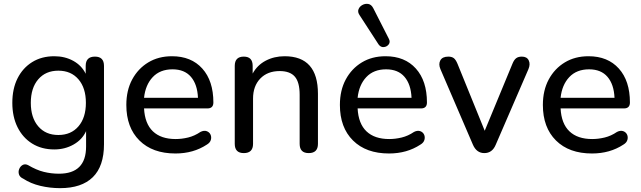

<svg xmlns="http://www.w3.org/2000/svg" viewBox="-20 -788 3330 997"><path d="M283 -87Q349 -87 387.5 -132Q426 -177 426 -254Q426 -331 387.5 -376Q349 -421 283 -421Q217 -421 178.5 -376Q140 -331 140 -254Q140 -177 178.5 -132Q217 -87 283 -87ZM292 189Q239 189 189 177Q139 165 101 140Q83 132 78.5 117.5Q74 103 80 89Q86 75 98 68.5Q110 62 125 69Q169 95 207.5 104.5Q246 114 286 114Q427 114 427 -27V-107Q407 -63 362 -37.5Q317 -12 262 -12Q196 -12 147 -42.5Q98 -73 71 -127.5Q44 -182 44 -254Q44 -327 71 -381Q98 -435 147 -465.5Q196 -496 262 -496Q317 -496 360.5 -472Q404 -448 425 -405V-446Q425 -494 473 -494Q520 -494 520 -446V-39Q520 75 462 132Q404 189 292 189Z M891 9Q772 9 704 -58.5Q636 -126 636 -243Q636 -319 666.5 -375.5Q697 -432 750 -464Q803 -496 873 -496Q973 -496 1030.5 -432Q1088 -368 1088 -256Q1088 -225 1057 -225H728Q732 -146 774 -106Q816 -66 892 -66Q924 -66 957 -74Q990 -82 1021 -103Q1039 -112 1053 -107Q1067 -102 1073 -89.5Q1079 -77 1075 -62Q1071 -47 1054 -37Q984 9 891 9ZM728 -280H1008Q1005 -350 971.5 -389Q938 -428 876 -428Q811 -428 773 -387.5Q735 -347 728 -280Z M1246 7Q1199 7 1199 -41V-446Q1199 -494 1246 -494Q1292 -494 1292 -446V-406Q1316 -450 1360 -473Q1404 -496 1458 -496Q1631 -496 1631 -301V-41Q1631 7 1583 7Q1536 7 1536 -41V-296Q1536 -361 1511 -390Q1486 -419 1432 -419Q1369 -419 1331.5 -380Q1294 -341 1294 -276V-41Q1294 7 1246 7Z M1946 -557 1848 -708Q1836 -725 1841.5 -739.5Q1847 -754 1861.5 -762Q1876 -770 1892 -767.5Q1908 -765 1918 -746L1999 -587Q2008 -570 1998.5 -557.5Q1989 -545 1973 -543.5Q1957 -542 1946 -557ZM2000 9Q1881 9 1813 -58.5Q1745 -126 1745 -243Q1745 -319 1775.5 -375.5Q1806 -432 1859 -464Q1912 -496 1982 -496Q2082 -496 2139.5 -432Q2197 -368 2197 -256Q2197 -225 2166 -225H1837Q1841 -146 1883 -106Q1925 -66 2001 -66Q2033 -66 2066 -74Q2099 -82 2130 -103Q2148 -112 2162 -107Q2176 -102 2182 -89.5Q2188 -77 2184 -62Q2180 -47 2163 -37Q2093 9 2000 9ZM1837 -280H2117Q2114 -350 2080.5 -389Q2047 -428 1985 -428Q1920 -428 1882 -387.5Q1844 -347 1837 -280Z M2495 7Q2455 7 2436 -36L2267 -429Q2256 -455 2266.5 -474.5Q2277 -494 2308 -494Q2326 -494 2336.5 -486Q2347 -478 2356 -456L2497 -109L2641 -457Q2649 -477 2660 -485.5Q2671 -494 2690 -494Q2716 -494 2725.5 -474.5Q2735 -455 2724 -429L2554 -36Q2536 7 2495 7Z M3054 9Q2935 9 2867 -58.5Q2799 -126 2799 -243Q2799 -319 2829.5 -375.5Q2860 -432 2913 -464Q2966 -496 3036 -496Q3136 -496 3193.5 -432Q3251 -368 3251 -256Q3251 -225 3220 -225H2891Q2895 -146 2937 -106Q2979 -66 3055 -66Q3087 -66 3120 -74Q3153 -82 3184 -103Q3202 -112 3216 -107Q3230 -102 3236 -89.5Q3242 -77 3238 -62Q3234 -47 3217 -37Q3147 9 3054 9ZM2891 -280H3171Q3168 -350 3134.5 -389Q3101 -428 3039 -428Q2974 -428 2936 -387.5Q2898 -347 2891 -280Z"/></svg>

Font: Chiron GoRound TC
Style: Regular
Weight: 400
Designer: Ryoko NISHIZUKA 西塚涼子 (kana, bopomofo & ideographs); Paul D. Hunt (Latin, Greek & Cyrillic); Sandoll Communications 산돌커뮤니
Foundry: Adobe
Version: Version 1.000;hotconv 1.1.1;makeotfexe 2.6.0